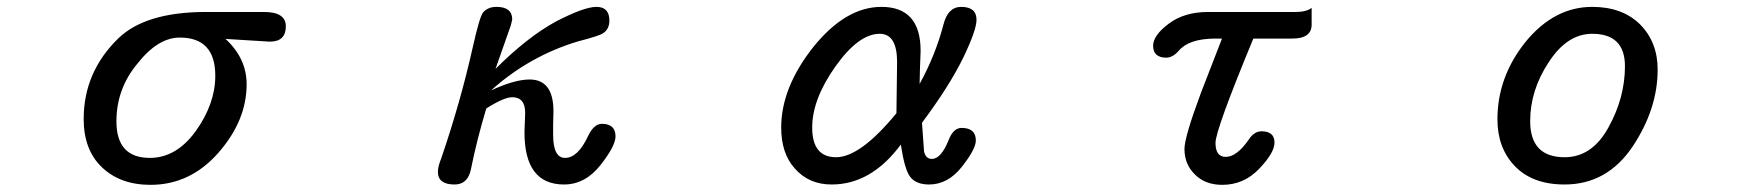

<svg xmlns="http://www.w3.org/2000/svg" viewBox="-20 -507 5040 550"><path d="M271.5 -28.3Q219.7 -78.1 219.7 -166Q219.7 -300.8 319.3 -397.5Q396.5 -471.7 565.4 -472.7H736.3Q798.8 -472.7 798.8 -431.6Q798.8 -387.7 752.9 -387.7L626 -395.5Q686.5 -339.8 686.5 -265.6Q686.5 -162.1 606.4 -70.3Q525.4 22.5 411.1 22.5Q324.2 22.5 271.5 -28.3ZM541 -131.8Q596.7 -210 596.7 -290Q596.7 -399.4 495.1 -399.4Q432.6 -399.4 374 -325.2Q313.5 -252.9 313.5 -159.2Q313.5 -54.7 409.2 -54.7Q485.4 -54.7 541 -131.8Z M1234.4 -14.6Q1234.4 -30.3 1244.1 -53.7Q1298.8 -213.9 1333 -366.2Q1353.5 -458 1363.3 -470.7Q1377 -487.3 1402.3 -487.3Q1447.3 -487.3 1447.3 -451.2L1443.4 -434.6L1399.4 -309.6Q1490.2 -400.4 1572.3 -445.3Q1653.3 -487.3 1688.5 -487.3Q1725.6 -487.3 1725.6 -448.2Q1725.6 -423.8 1708 -412.1Q1697.3 -404.3 1636.7 -388.7Q1496.1 -346.7 1386.7 -248Q1454.1 -279.3 1497.1 -279.3Q1565.4 -279.3 1565.4 -188.5L1564.5 -149.4V-121.1Q1564.5 -54.7 1598.6 -54.7Q1635.7 -54.7 1665 -118.2Q1681.6 -152.3 1704.1 -152.3Q1743.2 -152.3 1743.2 -116.2Q1743.2 -88.9 1700.2 -34.2Q1656.2 21.5 1595.7 21.5Q1482.4 21.5 1482.4 -127.9L1484.4 -183.6Q1484.4 -228.5 1447.3 -228.5Q1423.8 -228.5 1373 -196.3Q1345.7 -105.5 1329.1 -22.5Q1320.3 21.5 1282.2 21.5Q1234.4 21.5 1234.4 -14.6Z M2256.8 -24.4Q2217.8 -67.4 2217.8 -141.6Q2217.8 -255.9 2309.6 -372.1Q2402.3 -487.3 2504.9 -487.3Q2617.2 -487.3 2617.2 -361.3L2615.2 -306.6L2614.3 -266.6Q2659.2 -347.7 2682.6 -436.5Q2695.3 -487.3 2733.4 -487.3Q2777.3 -487.3 2777.3 -450.2Q2777.3 -420.9 2739.3 -341.8Q2699.2 -259.8 2621.1 -155.3L2627 -73.2Q2631.8 -51.8 2649.4 -51.8Q2675.8 -51.8 2697.3 -105.5Q2710.9 -140.6 2734.4 -140.6Q2775.4 -140.6 2775.4 -104.5Q2775.4 -80.1 2735.4 -29.3Q2695.3 21.5 2641.6 21.5Q2603.5 21.5 2586.9 -1Q2571.3 -21.5 2560.5 -92.8Q2475.6 21.5 2362.3 21.5Q2296.9 21.5 2256.8 -24.4ZM2547.9 -182.6 2549.8 -329.1Q2549.8 -410.2 2500 -410.2Q2439.5 -410.2 2373 -316.4Q2306.6 -222.7 2306.6 -141.6Q2306.6 -56.6 2375 -56.6Q2444.3 -56.6 2547.9 -182.6Z M3403.3 -6.8Q3373 -36.1 3373 -80.1Q3373 -114.3 3419.9 -240.2L3480.5 -396.5H3458Q3384.8 -395.5 3356.4 -361.3Q3338.9 -341.8 3321.3 -341.8Q3283.2 -341.8 3283.2 -376Q3283.2 -405.3 3327.1 -438.5Q3372.1 -472.7 3440.4 -472.7H3692.4Q3721.7 -472.7 3737.3 -484.4Q3737.3 -472.7 3737.3 -436.5Q3737.3 -396.5 3681.6 -396.5H3570.3Q3461.9 -134.8 3461.9 -97.7Q3461.9 -57.6 3491.2 -57.6Q3522.5 -57.6 3556.6 -106.4Q3572.3 -130.9 3593.8 -130.9Q3630.9 -130.9 3630.9 -98.6Q3630.9 -69.3 3586.9 -23.4Q3543 22.5 3481.4 22.5Q3432.6 22.5 3403.3 -6.8Z M4318.4 -32.2Q4269.5 -84 4269.5 -165Q4269.5 -287.1 4350.6 -387.7Q4432.6 -487.3 4541 -487.3Q4627 -487.3 4677.7 -437.5Q4728.5 -386.7 4728.5 -307.6Q4728.5 -195.3 4657.2 -87.9Q4584 21.5 4461.9 21.5Q4369.1 21.5 4318.4 -32.2ZM4587.9 -142.6Q4634.8 -227.5 4634.8 -317.4Q4634.8 -410.2 4541 -410.2Q4468.8 -410.2 4416 -328.1Q4363.3 -248 4363.3 -160.2Q4363.3 -56.6 4461.9 -56.6Q4541 -56.6 4587.9 -142.6Z"/></svg>

Font: YuPearl-Regular
Style: Regular
Weight: 400
Designer: Max Yao
Foundry: Max-Everyday
Version: Version 1.011; ttfautohint (v1.8.3)